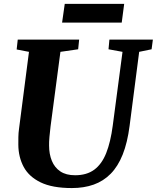

<svg xmlns="http://www.w3.org/2000/svg" viewBox="-20 -944 796 974"><path d="M686 -681 637.5 -306Q626.5 -220.5 602.5 -160.2Q578.5 -100 541.5 -62.5Q504.5 -25 455.2 -7.5Q406 10 344.5 10Q245.5 10 186.2 -18.8Q127 -47.5 100.2 -97.2Q73.5 -147 73 -209.5Q73 -228.5 73.2 -248.8Q73.5 -269 76.5 -290.5L127 -681L64.5 -693L70 -743H381.5L376.5 -694L286.5 -681L236.5 -303Q233 -274.5 230.8 -249Q228.5 -223.5 229 -205.5Q229 -162.5 243 -128.2Q257 -94 286 -74.5Q315 -55 361 -55Q420 -55 458.2 -83.2Q496.5 -111.5 518.8 -167.5Q541 -223.5 552 -307L601.5 -681L530.5 -694L535 -743H755.5L749 -694ZM308.5 -924.5H610L597.5 -829.5H295Z"/></svg>

Font: Merriweather 24pt ExtraBold
Style: Italic
Weight: 800
Italic angle: -7.8°
Version: Version 2.101